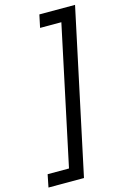

<svg xmlns="http://www.w3.org/2000/svg" viewBox="-199 -781 645 1000"><g transform="rotate(-15 123.0 -280.5)"><path d="M-67.4 161.6 -53.7 93.3H61.5L220.2 -652.8H105.5L120.1 -721.7H312.5L124 161.6Z"/></g></svg>

Font: Open Sans Condensed Medium
Style: Italic
Weight: 500
Width: 3
Italic angle: -12°
Designer: Monotype Design Team
Foundry: Monotype Imaging Inc.
Version: Version 3.000